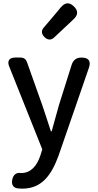

<svg xmlns="http://www.w3.org/2000/svg" viewBox="-20 -894 584 1144"><path d="M430 -259 509 -488C524 -530 509 -551 465 -551C435 -551 416 -536 407 -508L331 -267C317 -217 302 -163 288 -112H283C266 -164 249 -218 232 -267L140 -526C134 -542 121 -551 105 -551H72H69C36 -551 22 -531 34 -500L232 -4L220 34C200 93 165 137 106 137C105 137 105 137 104 137C79 132 60 147 54 172C47 200 54 222 82 228C91 229 102 230 113 230C228 230 286 151 329 33ZM298 -797 241 -730C224 -711 227 -691 245 -673C264 -655 284 -653 303 -671L367 -731L418 -779C446 -805 447 -830 420 -856C393 -882 368 -880 343 -851Z"/></svg>

Font: GenSenRounded2 TW M
Style: Regular
Weight: 500
Version: Version 2.100;PS 2.1;hotconv 16.6.51;makeotf.lib2.5.65220 DE